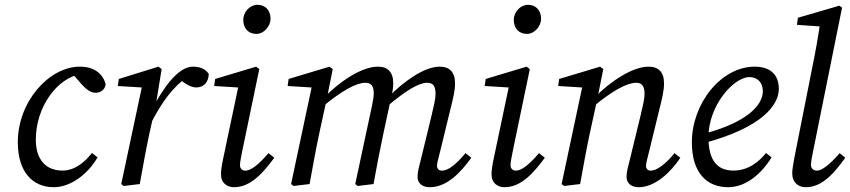

<svg xmlns="http://www.w3.org/2000/svg" viewBox="-20 -764 3529 797"><path d="M203.5 13.1C272.5 13.1 344.8 -40.6 384.9 -110.8L361.8 -128.9C334.5 -94.6 293.3 -55.9 239.6 -55.9C173.7 -55.9 128.7 -97.7 128.7 -184.5C128.7 -320.6 217.7 -440.5 314.9 -456.2L272.7 -467.1L317.7 -415.4C335.7 -395.2 354.7 -379 377 -379C395.5 -379 414.8 -389.4 418.7 -413.8C407.6 -457.2 372.2 -487.3 310.9 -487.3C184.8 -487.3 53.9 -343.1 53.9 -174C53.9 -49.2 116.1 13.1 203.5 13.1Z M608 -255.2C651.7 -339.9 698.5 -404.9 760.7 -446.6L710.8 -449.5L722.8 -438.4C745.1 -417.1 772.9 -401 794.2 -401C827.5 -401 845.6 -424.4 846.6 -456.8C832.7 -479.1 808.4 -487.3 780.3 -487.3C717.1 -487.3 651.9 -391.2 607.8 -303.3L608 -255.2ZM483.3 -0.1 493.4 8 560.1 0C573.2 -71 585.2 -140.1 600.2 -210.1L622.1 -307.9L626.8 -328.5L651 -477.2L637.8 -487.3L473.1 -436.2L469 -407L589.2 -399.6L571.3 -414L483.3 -0.1Z M897.4 -38.3C897.4 -4.1 923.5 13.1 951 13.1C1022.4 13.1 1073.7 -49 1118.6 -109.2L1094.4 -128.3C1053.6 -80.4 1021.9 -55.6 998.1 -55.6C987.1 -55.6 976.2 -63.5 976.2 -77.5C976.2 -89.5 980.2 -110.3 985.2 -135.1L1056.3 -477.2L1043.2 -487.3L873.1 -436.2L869 -407L988.4 -399.7L971.3 -414.1L907.5 -111C898.6 -70.3 897.4 -52.7 897.4 -38.3ZM1044.3 -623.2C1074.7 -623.2 1103 -654.3 1103 -685.8C1103 -721.9 1080.8 -744.1 1048.6 -744.1C1018.2 -744.1 989.8 -715 989.8 -681.5C989.8 -645.3 1012.2 -623.2 1044.3 -623.2Z M1763.9 13.1C1835.3 13.1 1892.5 -48.1 1936.4 -109.2L1912.3 -128.3C1872.4 -80.4 1840.7 -55.6 1813.9 -55.6C1803 -55.6 1794 -62.6 1794 -76.5C1794 -86.5 1800 -107.3 1806.9 -135.1L1852 -320.2C1860 -353.2 1868.9 -386.1 1868.9 -417.9C1868.9 -464.2 1846.6 -487.3 1805.5 -487.3C1741.4 -487.3 1657.5 -427.6 1591.2 -360.2L1586.4 -322C1662.7 -386.6 1717.4 -420.4 1753.2 -420.4C1776 -420.4 1788 -409.4 1788 -373.8C1788 -353.9 1780.1 -321 1772.1 -287.1L1729.2 -110.8C1719.3 -70.1 1713.2 -52.7 1713.2 -29.5C1713.2 -4.1 1732.4 13.1 1763.9 13.1ZM1265.1 0C1278.2 -71 1290.2 -140.1 1305.2 -210.1L1336.2 -352.2L1361.2 -477.2L1348 -487.3L1178.1 -436.2L1174 -407L1294.2 -399.6L1276.3 -414L1188.3 -0.1L1198.4 8L1265.1 0ZM1530.5 0C1543.5 -71 1556.5 -140.1 1571.5 -210.1L1603.3 -357.5C1608.4 -377.7 1612.4 -398.8 1612.4 -417.9C1612.4 -464.2 1590.1 -487.3 1549 -487.3C1481.9 -487.3 1392.2 -427.6 1324.9 -359.2L1320.1 -322.1C1399.3 -387.6 1458.9 -420.4 1496.8 -420.4C1518.6 -420.4 1531.5 -409.4 1531.5 -376.7C1531.5 -360.7 1527.5 -342.6 1524.4 -326.3L1454.6 -0.1L1464.7 8L1530.5 0Z M2020.4 -38.3C2020.4 -4.1 2046.5 13.1 2074 13.1C2145.4 13.1 2196.7 -49 2241.6 -109.2L2217.4 -128.3C2176.6 -80.4 2144.9 -55.6 2121.1 -55.6C2110.1 -55.6 2099.2 -63.5 2099.2 -77.5C2099.2 -89.5 2103.2 -110.3 2108.2 -135.1L2179.3 -477.2L2166.2 -487.3L1996.1 -436.2L1992 -407L2111.4 -399.7L2094.3 -414.1L2030.5 -111C2021.6 -70.3 2020.4 -52.7 2020.4 -38.3ZM2167.3 -623.2C2197.7 -623.2 2226 -654.3 2226 -685.8C2226 -721.9 2203.8 -744.1 2171.6 -744.1C2141.2 -744.1 2112.8 -715 2112.8 -681.5C2112.8 -645.3 2135.2 -623.2 2167.3 -623.2Z M2580.8 -29.5C2580.8 -4.1 2600 13.1 2631.4 13.1C2699.9 13.1 2765 -50 2804 -109.2L2779.8 -128.3C2743.9 -83.4 2706.3 -55.6 2681.5 -55.6C2669.6 -55.6 2661.6 -62.6 2661.6 -76.5C2661.6 -86.5 2667.6 -107.3 2674.5 -135.1L2719.6 -320.2C2727.6 -353.2 2736.4 -386.1 2736.4 -417.9C2736.4 -464.2 2714.2 -487.3 2672.1 -487.3C2606 -487.3 2515.3 -427.6 2448 -359.2L2443.2 -322C2522.4 -387.6 2583 -420.4 2620.8 -420.4C2642.6 -420.4 2655.6 -409.4 2655.6 -373.8C2655.6 -353.9 2647.7 -321 2639.7 -287.1L2596.8 -110.8C2586.9 -70.1 2580.8 -52.7 2580.8 -29.5ZM2388.1 0C2401.2 -71 2413.2 -140.1 2428.2 -210.1L2459.2 -352.2L2484.2 -477.2L2471 -487.3L2301.1 -436.2L2297 -407L2417.2 -399.6L2399.3 -414L2311.3 -0.1L2321.4 8L2388.1 0Z M3002.6 13.1C3076.5 13.1 3140.9 -42.6 3182.9 -110.8L3159.7 -128.9C3132.6 -94.7 3087.6 -55.9 3024.7 -55.9C2959.8 -55.9 2920.8 -94.9 2920.8 -194.4C2920.8 -327.2 3026.3 -444 3091 -444C3123.7 -444 3146.6 -422.2 3146.6 -385.3C3146.6 -328.1 3081.8 -254.9 2894.9 -206.9L2898.9 -169C3145.6 -234.5 3212.9 -329.2 3212.9 -394.9C3212.9 -454 3177.5 -487.3 3112.9 -487.3C2973.1 -487.3 2851.9 -334.3 2851.9 -173C2851.9 -45.3 2915.1 13.1 3002.6 13.1Z M3325.2 13.1C3395.6 13.1 3445.9 -50 3488.8 -109.2L3465.6 -128.3C3425.8 -82.4 3392.1 -55.6 3371.3 -55.6C3358.3 -55.6 3346.4 -63.5 3346.4 -79.5C3346.4 -89.5 3349.4 -110.3 3355.4 -137.1L3475.4 -732.3L3464.3 -740.4L3292.2 -690.3L3288.2 -661L3405.4 -652.7L3386.4 -683.8C3377.4 -614.7 3364.3 -545.6 3350.3 -476.6L3277.9 -111.7C3271.7 -77 3268.6 -58.6 3268.6 -45.2C3268.6 -6.1 3293.7 13.1 3325.2 13.1Z"/></svg>

Font: Source Serif Variable
Style: Italic
Weight: 389
Italic angle: -12°
Designer: Frank Grießhammer
Foundry: Adobe Systems Incorporated
Version: Version 3.001;hotconv 1.0.111;makeotfexe 2.5.65597